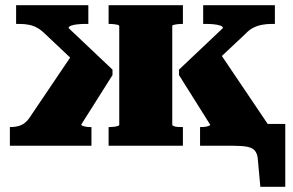

<svg xmlns="http://www.w3.org/2000/svg" viewBox="-20 -561 1128 739"><path d="M1011 0H750V-72H754Q761 -72 766.5 -72.5Q772 -73 777.5 -74.5Q783 -76 786 -77.5Q789 -79 789 -81L669 -272V-293L838 -453Q838 -459 828 -462.5Q818 -466 803 -467.5Q788 -469 773 -469H762V-541H1038V-469H1027Q1006 -469 988 -465.5Q970 -462 954.5 -454Q939 -446 925 -431L762 -278L814 -375L1011 -83ZM18 0V-72H21Q35 -72 48 -75Q61 -78 72 -85.5Q83 -93 93 -107L274 -375L315 -278L153 -431Q139 -445 124 -453.5Q109 -462 92 -465.5Q75 -469 53 -469H42V-541H320V-469H308Q295 -469 279.5 -467.5Q264 -466 254 -462.5Q244 -459 244 -453L413 -293V-272L293 -82Q293 -79 296 -77.5Q299 -76 304.5 -74.5Q310 -73 316 -72.5Q322 -72 328 -72H332V0ZM838 0V-84H1078V158H982L972 48Q970 30 961 19Q952 8 932 4Q912 0 877 0ZM398 -469V-541H684V-469H680Q672 -469 663.5 -468Q655 -467 649 -465.5Q643 -464 643 -461V-81Q643 -78 649 -75.5Q655 -73 663.5 -72.5Q672 -72 680 -72H684V0H398V-72H402Q410 -72 418.5 -73Q427 -74 433 -76Q439 -78 439 -80V-460Q439 -464 433 -465.5Q427 -467 418.5 -468Q410 -469 402 -469Z"/></svg>

Font: Roboto Serif ExtraBold
Style: Regular
Weight: 800
Designer: Greg Gazdowicz
Foundry: Commercial Type
Version: Version 1.008